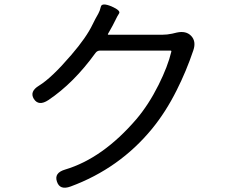

<svg xmlns="http://www.w3.org/2000/svg" viewBox="-20 -814 1040 873"><path d="M301 34Q252 52 239 12Q225 -28 276 -43Q447 -94 600 -272Q656 -338 701 -428Q743 -512 759 -579Q760 -584 755 -584H435Q422 -584 414 -573Q315 -436 200 -359Q156 -330 134 -364Q113 -398 158 -425Q215 -460 304 -564Q373 -644 401 -703Q413 -728 427 -752Q434 -764 438.5 -783.5Q443 -803 487 -785Q530 -766 521.5 -753Q513 -740 505 -723Q493 -698 479 -674L471 -660Q469 -656 474 -656H717Q740 -656 763 -661L784 -666Q826 -675 849 -651Q873 -626 859 -585Q827 -490 783 -403Q734 -305 671 -228Q523 -48 301 34Z"/></svg>

Font: Resource Han Rounded HK
Style: Regular
Weight: 400
Designer: Cyano Hao (round all glyphs); Ryoko NISHIZUKA  (kana, bopomofo & ideographs); Paul D. Hunt (Latin, Greek & Cyrillic); Sa
Foundry: Cyano Hao
Version: 0.990